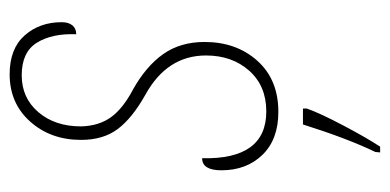

<svg xmlns="http://www.w3.org/2000/svg" viewBox="-225 -362 808 398"><g transform="rotate(-90 179.0 -163.0)"><path d="M25 -108Q25 -148 50 -148Q47 -15 147 -15Q200 -15 231.5 -50.5Q263 -86 263 -140Q263 -221 181 -266Q133 -293 110.5 -323Q88 -353 88 -399Q88 -462 126 -504.5Q164 -547 224 -547Q277 -547 304.5 -516Q332 -485 332 -439Q332 -425 325.5 -417Q319 -409 307 -409Q309 -459 289.5 -490.5Q270 -522 222 -522Q175 -522 145.5 -487.5Q116 -453 116 -399Q117 -362 135 -337Q153 -312 193 -291Q241 -264 266 -228.5Q291 -193 291 -143Q291 -77 252 -33.5Q213 10 146 10Q89 10 57 -23Q25 -56 25 -108ZM63 211Q91 153 120 61H153V69Q144 95 118.5 143.5Q93 192 74 221H62Z"/></g></svg>

Font: Noto Serif NarrowThin
Style: Italic
Weight: 250
Width: 4
Italic angle: -12°
Designer: Monotype Design Team
Foundry: Monotype Imaging Inc.
Version: Version 1.001